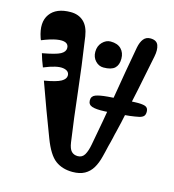

<svg xmlns="http://www.w3.org/2000/svg" viewBox="-110 -811 836 924"><g transform="rotate(15 308.0 -348.5)"><path d="M335 22Q284 22 249.2 -4Q214.5 -30 186 -105Q161.5 -168 137.2 -234.2Q113 -300.5 89 -367Q150 -377.5 172 -390.2Q194 -403 194 -420Q194 -444 163 -448.8Q132 -453.5 68 -427Q61.5 -443 55.5 -460Q49.5 -477 45.5 -492Q112.5 -504 134.8 -516.2Q157 -528.5 157 -547Q157 -565 141.8 -571.8Q126.5 -578.5 97.2 -573.5Q68 -568.5 25 -551Q24.5 -552 24 -553.2Q23.5 -554.5 22.8 -556Q22 -557.5 21.5 -559Q21 -560.5 20.5 -562Q-4 -634 26.5 -676.5Q57 -719 129 -719Q168 -719 193.2 -696Q218.5 -673 226 -625Q248 -476.5 261.5 -354.2Q275 -232 292 -114Q296.5 -82.5 308.5 -70.2Q320.5 -58 340 -58Q362.5 -58 373.8 -77.5Q385 -97 391 -130Q415 -255.5 436 -383.2Q457 -511 480 -636Q485.5 -664.5 498 -680.2Q510.5 -696 532 -696Q563.5 -696 571.8 -673.5Q580 -651 573 -617Q556 -531 537.8 -442.8Q519.5 -354.5 500 -266Q499 -262 498 -257.8Q497 -253.5 496 -249.2Q495 -245 494 -241Q492 -232 489.8 -223Q487.5 -214 485 -204Q483 -194.5 480.8 -184.8Q478.5 -175 476 -165Q475 -161 474 -157.2Q473 -153.5 472 -149.8Q471 -146 470 -142Q468.5 -134.5 466.5 -127Q464.5 -119.5 463 -112Q461.5 -106 460 -100Q458.5 -94 457 -88Q448.5 -53.5 433.8 -29Q419 -4.5 395 8.8Q371 22 335 22ZM349 -502Q326 -502 309 -520Q292 -538 292 -565Q292 -594.5 310.2 -613.2Q328.5 -632 351 -632Q385.5 -632 403.8 -613.5Q422 -595 422 -565Q422 -533.5 405 -517.8Q388 -502 349 -502ZM539 -380Q573.5 -381.5 589.8 -376Q606 -370.5 606 -350Q606 -335 599 -327.8Q592 -320.5 576 -317Q560 -313.5 533 -310Q502.5 -306.5 471.8 -304Q441 -301.5 410 -300Q366.5 -298 346.8 -304.8Q327 -311.5 327 -333Q327 -353.5 346 -361Q365 -368.5 406 -372Q439 -375 472.5 -376.8Q506 -378.5 539 -380ZM150 -681Q161.5 -683 170.8 -682.2Q180 -681.5 185.5 -676Q191 -670.5 191 -659Q191 -642 186.5 -634.8Q182 -627.5 167 -623Q152 -618.5 138.5 -615Q125 -611.5 112 -609Q99.5 -607 88.2 -616.2Q77 -625.5 77 -641Q77 -654.5 81.8 -659.5Q86.5 -664.5 102 -669Q114 -673 126 -676Q138 -679 150 -681ZM122 -707Q131 -707 135.5 -699.5Q140 -692 140 -683Q140 -672.5 136.2 -665.2Q132.5 -658 122 -657Q119 -657 115.5 -657Q112 -657 109 -657Q98.5 -657 94.8 -662.2Q91 -667.5 91 -683Q91 -695 94.8 -700.8Q98.5 -706.5 109 -707Q112 -707 115.5 -707Q119 -707 122 -707Z"/></g></svg>

Font: Kablammo
Style: Regular
Weight: 400
Designer: Travis Kochel, Lizy Gershenzon, Daria Petrova, Ethan Cohen
Foundry: Vectro Type Foundry
Version: Version 1.002